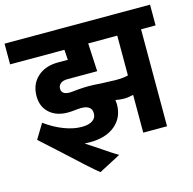

<svg xmlns="http://www.w3.org/2000/svg" viewBox="-123 -763 1028 1021"><g transform="rotate(-15 390.5 -252.0)"><path d="M-10 -648H791V-534H711V0H580V-208Q552 -201 528 -201Q507 -201 482 -206Q484 -190 484 -182Q484 -110 433 -67Q382 -24 293 -24Q274 -24 264 -25L311 6Q397 65 426 81L306 144Q286 129 236 83.5Q186 38 134 -10L25 -109L74 -190Q125 -153 176.5 -133.5Q228 -114 273 -114Q311 -114 332 -128Q353 -142 353 -167Q353 -219 275 -211L244 -208Q237 -207 222 -207Q158 -207 120 -241.5Q82 -276 82 -334Q82 -399 125 -438.5Q168 -478 239 -478H293L289 -534H-10ZM428 -379H265Q240 -379 226.5 -368.5Q213 -358 213 -340Q213 -321 228 -313Q243 -305 271 -308L300 -311Q336 -314 362 -314Q394 -314 427 -311Q499 -308 510 -308Q554 -308 580 -315V-534H420Z"/></g></svg>

Font: Madhuban SemiBold
Style: Regular
Weight: 600
Designer: jaikishan Patel
Foundry: MagicType
Version: Version 1.000